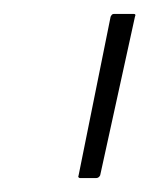

<svg xmlns="http://www.w3.org/2000/svg" viewBox="-20 -728 215 276"><path d="M95 -472Q94 -472 93 -473Q92 -474 93 -476L139 -704Q140 -706 141 -707Q142 -708 144 -708H172Q174 -708 174.5 -707Q175 -706 174 -704L124 -476Q123 -474 121.5 -473Q120 -472 118 -472Z"/></svg>

Font: Glory Thin
Style: Italic
Weight: 100
Italic angle: -12°
Designer: Robert Leuschke
Foundry: Robert Leuschke
Version: Version 1.011